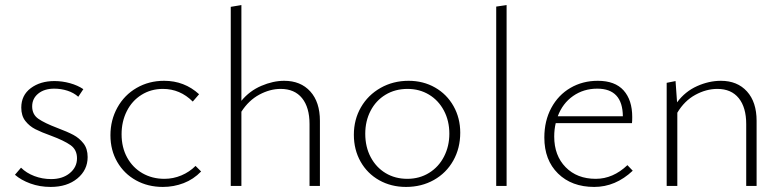

<svg xmlns="http://www.w3.org/2000/svg" viewBox="-20 -734 3093 758"><path d="M39 -44 63 -72Q84 -51 115.5 -39Q147 -27 182 -27Q227 -27 255.5 -50.5Q284 -74 284 -109Q284 -143 258.5 -161Q233 -179 182 -198Q143 -212 119.5 -224Q96 -236 80 -256.5Q64 -277 64 -309Q64 -358 101.5 -386Q139 -414 195 -414Q226 -414 256.5 -405.5Q287 -397 309 -382L289 -352Q271 -368 246 -376Q221 -384 194 -384Q155 -384 131 -364.5Q107 -345 107 -314Q107 -282 131.5 -265Q156 -248 206 -229Q246 -214 269.5 -201.5Q293 -189 309.5 -168Q326 -147 326 -114Q326 -63 285.5 -29.5Q245 4 180 4Q137 4 100 -9.5Q63 -23 39 -44Z M416 -200Q416 -260 443.5 -309.5Q471 -359 519.5 -387Q568 -415 628 -415Q708 -415 766 -362L741 -333Q691 -383 623 -383Q576 -383 538.5 -359.5Q501 -336 480.5 -295Q460 -254 460 -204Q460 -152 482 -112Q504 -72 542.5 -50Q581 -28 629 -28Q664 -28 696 -41.5Q728 -55 752 -79L774 -57Q744 -26 705 -11Q666 4 623 4Q564 4 517 -22Q470 -48 443 -94.5Q416 -141 416 -200Z M1243 -257V0H1202V-244Q1202 -310 1172.5 -346.5Q1143 -383 1088 -383Q1046 -383 1004 -360.5Q962 -338 933 -293V0H891V-707L933 -714V-336Q965 -375 1011.5 -395Q1058 -415 1102 -415Q1167 -415 1205 -373Q1243 -331 1243 -257Z M1377 -202Q1377 -262 1405 -310.5Q1433 -359 1482.5 -387Q1532 -415 1593 -415Q1651 -415 1697.5 -388.5Q1744 -362 1770.5 -315Q1797 -268 1797 -210Q1797 -149 1769.5 -100Q1742 -51 1693 -23.5Q1644 4 1583 4Q1524 4 1477 -22.5Q1430 -49 1403.5 -96Q1377 -143 1377 -202ZM1754 -206Q1754 -257 1732.5 -297.5Q1711 -338 1673.5 -360.5Q1636 -383 1589 -383Q1540 -383 1502 -360Q1464 -337 1443 -296.5Q1422 -256 1422 -206Q1422 -154 1443.5 -113.5Q1465 -73 1502.5 -50.5Q1540 -28 1588 -28Q1636 -28 1674 -51.5Q1712 -75 1733 -116Q1754 -157 1754 -206Z M1939 -708 1980 -714V0H1939Z M2478 -60Q2410 4 2326 4Q2237 4 2183 -49Q2129 -102 2129 -191Q2129 -257 2156.5 -308Q2184 -359 2232 -387Q2280 -415 2340 -415Q2408 -415 2442 -377Q2476 -339 2476 -272Q2476 -256 2475 -248H2174Q2168 -223 2168 -195Q2168 -120 2213 -74Q2258 -28 2332 -28Q2400 -28 2457 -82ZM2182 -275H2439Q2438 -384 2338 -384Q2284 -384 2242.5 -355Q2201 -326 2182 -275Z M2967 -257V0H2926V-244Q2926 -310 2896.5 -346.5Q2867 -383 2812 -383Q2768 -383 2725 -359.5Q2682 -336 2654 -289V0H2612V-407L2647 -414L2653 -330Q2685 -373 2732 -394Q2779 -415 2826 -415Q2891 -415 2929 -373Q2967 -331 2967 -257Z"/></svg>

Font: Ysabeau Light
Style: Regular
Weight: 300
Designer: Christian Thalmann (Catharsis Fonts)
Version: Version 0.003